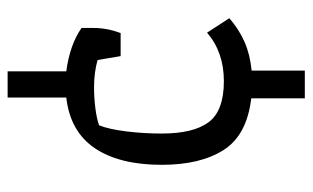

<svg xmlns="http://www.w3.org/2000/svg" viewBox="-174 -482 800 491"><g transform="rotate(-90 225.5 -236.0)"><path d="M220 7Q126 -4 88 -63.5Q50 -123 50 -222Q50 -330 92.5 -393Q135 -456 222 -466V-616H289V-466Q357 -457 400 -427V-396Q400 -362 387 -327H328L318 -386Q286 -395 248 -395Q221 -395 194 -391.5Q167 -388 151 -382Q141 -357 135.5 -312.5Q130 -268 130 -222Q130 -141 159 -102Q188 -63 264 -63Q338 -63 388 -106L425 -49Q396 -24 364 -10Q332 4 291 8V144H220Z"/></g></svg>

Font: Athiti Medium
Style: Regular
Weight: 500
Designer: CadsonDemak Team
Foundry: CadsonDemak
Version: Version 1.032